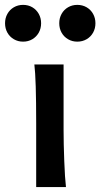

<svg xmlns="http://www.w3.org/2000/svg" viewBox="-20 -760 408 780"><path d="M238.3 -231.9Q238.3 -178.2 241 -107.2Q243.7 -36.1 248 0H127V-258.8Q127 -439 119.6 -498H238.3ZM293.9 -740.2Q314.9 -740.2 331.8 -730.5Q348.6 -720.7 358.2 -703.6Q367.7 -686.5 367.7 -665.5Q367.7 -644.5 358.2 -627.4Q348.6 -610.4 331.8 -600.6Q314.9 -590.8 293.9 -590.8Q273.4 -590.8 256.6 -600.6Q239.7 -610.4 230.2 -627.4Q220.7 -644.5 220.7 -665.5Q220.7 -686.5 230.2 -703.6Q239.7 -720.7 256.6 -730.5Q273.4 -740.2 293.9 -740.2ZM73.7 -740.2Q94.7 -740.2 111.3 -730.5Q127.9 -720.7 137.5 -703.6Q147 -686.5 147 -665.5Q147 -644.5 137.5 -627.4Q127.9 -610.4 111.3 -600.6Q94.7 -590.8 73.7 -590.8Q53.2 -590.8 36.4 -600.6Q19.5 -610.4 10 -627.4Q0.5 -644.5 0.5 -665.5Q0.5 -686.5 10 -703.6Q19.5 -720.7 36.4 -730.5Q53.2 -740.2 73.7 -740.2Z"/></svg>

Font: Lesson One Medium
Style: Regular
Weight: 500
Designer: But Ko, Victor Gaultney, Annie Olsen, Julie Remington, Don Collingsworth, Eric Hays, Becca Hirsbrunner
Version: Version 1.100